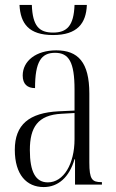

<svg xmlns="http://www.w3.org/2000/svg" viewBox="-20 -748 469 778"><path d="M195 -606C293 -606 329 -653 332 -728H282C279 -643 251 -616 195 -616C139 -616 112 -642 109 -728H59C63 -652 97 -606 195 -606ZM157 10C216 10 261 -30 282 -103H284V0H393V-10H391C353 -10 342 -21 342 -90V-369C342 -496 296 -544 208 -544C126 -544 72 -501 72 -442C72 -407 91 -391 122 -391C122 -498 147 -534 203 -534C259 -534 282 -497 282 -385V-300L218 -297C98 -291 40 -243 40 -141C40 -40 88 10 157 10ZM174 -9C124 -9 101 -52 101 -140C101 -232 133 -282 229 -287L282 -290V-184C282 -84 238 -9 174 -9Z"/></svg>

Font: Noto Serif Display ExtraCondensed Light
Style: Regular
Weight: 300
Width: 2
Designer: Monotype Design Team
Foundry: Monotype Imaging Inc.
Version: Version 2.009